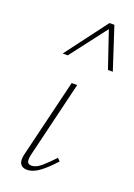

<svg xmlns="http://www.w3.org/2000/svg" viewBox="-138 -758 570 817"><g transform="rotate(20 147.5 -349.5)"><path d="M94 4Q79 4 70 -3Q61 -10 59 -23Q57 -36 62 -56L147 -408H172L88 -59Q84 -40 87.5 -29.5Q91 -19 106 -19Q126 -19 149 -38.5Q172 -58 201 -89L213 -77Q180 -40 150.5 -18Q121 4 94 4ZM68 -513 211 -703H233L225 -688L91 -513ZM273 -513 214 -687 211 -703H233L295 -513Z"/></g></svg>

Font: Ysabeau Infant Thin
Style: Italic
Weight: 250
Italic angle: -12°
Designer: Christian Thalmann (Catharsis Fonts)
Version: Version 2.001;gftools[0.9.30]; featfreeze: ss01,ss02,lnum